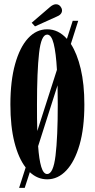

<svg xmlns="http://www.w3.org/2000/svg" viewBox="-20 -852 457 924"><path d="M72 52 103.5 -46Q69 -90.5 49.5 -167.2Q30 -244 30 -349Q30 -463 52.8 -544Q75.5 -625 115.2 -668Q155 -711 207 -711Q261 -711 302 -665L330 -752H356.5L321 -640.5Q351 -594.5 368.5 -520.8Q386 -447 386 -349Q386 -235.5 362.8 -155Q339.5 -74.5 299.2 -31.8Q259 11 207 11Q160.5 11 123.5 -23.5L99 52ZM158 -349Q158 -314 158.2 -282Q158.5 -250 159.5 -221.5L254 -516Q249.5 -597 238.5 -641.2Q227.5 -685.5 207 -685.5Q178 -685.5 168 -596.2Q158 -507 158 -349ZM207 -14.5Q236.5 -14.5 247.2 -103Q258 -191.5 258 -349Q258 -400 257 -441.5L163.5 -148.5Q168 -84 178.5 -49.2Q189 -14.5 207 -14.5ZM148.5 -725 132.5 -742.5 221.5 -819Q236.5 -831.5 249.5 -831.5Q266 -831.5 274.5 -815.5Q278.5 -809.5 278.5 -802Q278.5 -781.5 250.5 -771Z"/></svg>

Font: Imbue 50pt
Style: Bold
Weight: 700
Designer: Tyler Finck
Foundry: Etcetera Type Company
Version: Version 1.102; ttfautohint (v1.8.3)